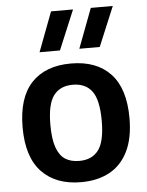

<svg xmlns="http://www.w3.org/2000/svg" viewBox="-56 -854 698 909"><g transform="rotate(-5 293.0 -399.0)"><path d="M39 -271.5Q39 -413 105.2 -483.5Q171.5 -554 293 -554Q414.5 -554 480.8 -483.5Q547 -413 547 -272Q547 -178 516.2 -115Q485.5 -52 428.5 -21Q371.5 10 293 10Q173.5 10 106.2 -60.5Q39 -131 39 -271.5ZM415 -271Q415 -370.5 384.2 -411.8Q353.5 -453 293 -453Q232.5 -453 201.8 -412Q171 -371 171 -273Q171 -205.5 185.2 -165.5Q199.5 -125.5 226.2 -108.2Q253 -91 293 -91Q353.5 -91 384.2 -132Q415 -173 415 -271ZM150 -620 221 -808H325.5L247 -620ZM339 -620 410 -808H514.5L436 -620Z"/></g></svg>

Font: Encode Sans SemiBold
Style: Regular
Weight: 600
Designer: Multiple Designers
Foundry: Impallari Type
Version: Version 2.000